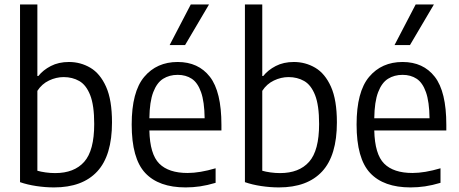

<svg xmlns="http://www.w3.org/2000/svg" viewBox="-20 -828 2050 858"><path d="M221.5 9.5Q183 9.5 142.8 3.5Q102.5 -2.5 69.5 -14V-808H147V-488.5H151.5Q172.5 -515 207.2 -533Q242 -551 288 -551Q340 -551 383.8 -525.2Q427.5 -499.5 454 -440.5Q480.5 -381.5 480.5 -281Q480.5 -133 414.5 -61.8Q348.5 9.5 221.5 9.5ZM226.5 -54.5Q311.5 -54.5 356.2 -104.8Q401 -155 401 -274Q401 -357.5 383 -403Q365 -448.5 334.2 -466Q303.5 -483.5 264.5 -483.5Q231 -483.5 199 -468.2Q167 -453 147 -422V-65Q162.5 -60.5 183.8 -57.5Q205 -54.5 226.5 -54.5Z M809.5 9.5Q689.5 9.5 629 -55Q568.5 -119.5 568.5 -271.5Q568.5 -418 624.5 -484.5Q680.5 -551 774 -551Q866.5 -551 918 -484.8Q969.5 -418.5 969.5 -270V-245H647.5Q650 -138.5 691.8 -96.8Q733.5 -55 818.5 -55Q872.5 -55 943.5 -76V-11Q906.5 0 874.2 4.8Q842 9.5 809.5 9.5ZM774 -493.5Q737 -493.5 709 -476Q681 -458.5 664.8 -416Q648.5 -373.5 647.5 -299.5H894.5Q893.5 -373.5 878.5 -416Q863.5 -458.5 837 -476Q810.5 -493.5 774 -493.5ZM738 -626.5 832.5 -808H914L807 -626.5Z M1226.5 9.5Q1188 9.5 1147.8 3.5Q1107.5 -2.5 1074.5 -14V-808H1152V-488.5H1156.5Q1177.5 -515 1212.2 -533Q1247 -551 1293 -551Q1345 -551 1388.8 -525.2Q1432.5 -499.5 1459 -440.5Q1485.5 -381.5 1485.5 -281Q1485.5 -133 1419.5 -61.8Q1353.5 9.5 1226.5 9.5ZM1231.5 -54.5Q1316.5 -54.5 1361.2 -104.8Q1406 -155 1406 -274Q1406 -357.5 1388 -403Q1370 -448.5 1339.2 -466Q1308.5 -483.5 1269.5 -483.5Q1236 -483.5 1204 -468.2Q1172 -453 1152 -422V-65Q1167.5 -60.5 1188.8 -57.5Q1210 -54.5 1231.5 -54.5Z M1814.5 9.5Q1694.5 9.5 1634 -55Q1573.5 -119.5 1573.5 -271.5Q1573.5 -418 1629.5 -484.5Q1685.5 -551 1779 -551Q1871.5 -551 1923 -484.8Q1974.5 -418.5 1974.5 -270V-245H1652.5Q1655 -138.5 1696.8 -96.8Q1738.5 -55 1823.5 -55Q1877.5 -55 1948.5 -76V-11Q1911.5 0 1879.2 4.8Q1847 9.5 1814.5 9.5ZM1779 -493.5Q1742 -493.5 1714 -476Q1686 -458.5 1669.8 -416Q1653.5 -373.5 1652.5 -299.5H1899.5Q1898.5 -373.5 1883.5 -416Q1868.5 -458.5 1842 -476Q1815.5 -493.5 1779 -493.5ZM1743 -626.5 1837.5 -808H1919L1812 -626.5Z"/></svg>

Font: Encode Sans SmCnd
Style: Regular
Weight: 400
Width: 4
Designer: Multiple Designers
Foundry: Impallari Type
Version: Version 3.002; ttfautohint (v1.8.3) -l 8 -r 50 -G 200 -x 14 